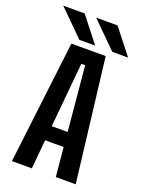

<svg xmlns="http://www.w3.org/2000/svg" viewBox="-162 -952 774 1028"><g transform="rotate(20 225.0 -438.0)"><path d="M435.5 -733.5H345.5L201.5 -876H323.5ZM248 -733.5H158L14 -876H136ZM290.5 0 275 -165.5H169.5L154 0H40.5L124.5 -700H320L404 0ZM211.5 -616.5 177 -248.5H267.5L233.5 -616.5Z"/></g></svg>

Font: League Mono Condensed Medium
Style: Regular
Weight: 500
Width: 1
Designer: Tyler Finck
Foundry: The League of Moveable Type / Tyler Finck
Version: Version 2.210